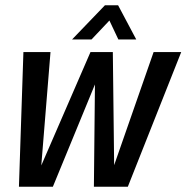

<svg xmlns="http://www.w3.org/2000/svg" viewBox="-20 -710 709 730"><path d="M669 -512 466 0H337L341 -389L181 0H52L69 -512H172L137 -81L324 -512H409L414 -82L564 -512ZM379 -690H429L498 -560H430L396 -632L328 -560H254Z"/></svg>

Font: Decalotype Medium Italic
Style: Regular
Weight: 500
Italic angle: -12°
Designer: Alfredo Marco Pradil
Foundry: Alfredo Marco Pradil
Version: Version 1.0